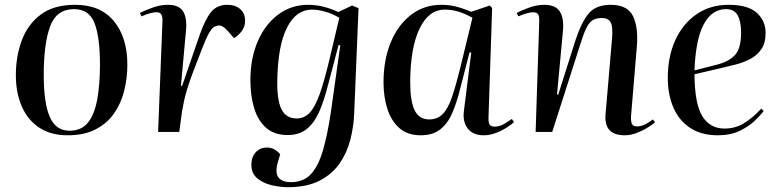

<svg xmlns="http://www.w3.org/2000/svg" viewBox="-20 -549 3245 799"><path d="M262 14Q191 14 143 -18Q95 -50 70.5 -106.5Q46 -163 46 -237Q46 -314 70.5 -380.5Q95 -447 149 -488Q203 -529 293 -529Q398 -529 454 -461Q510 -393 510 -280Q510 -223 496.5 -170Q483 -117 453.5 -75.5Q424 -34 376.5 -10Q329 14 262 14ZM269 -5Q320 -5 347 -40Q374 -75 385 -137Q396 -199 396 -280Q396 -394 373.5 -452.5Q351 -511 288 -511Q215 -511 188.5 -439Q162 -367 162 -236Q162 -121 187 -63Q212 -5 269 -5Z M656 -459Q657 -479 651.5 -488.5Q646 -498 631 -498Q621 -498 606.5 -494.5Q592 -491 569 -481L562 -495Q583 -506 615.5 -517.5Q648 -529 679 -529Q725 -529 742 -501.5Q759 -474 754 -422L733 -192H738L811 -404Q834 -469 858.5 -499Q883 -529 926 -529Q960 -529 980 -511Q1000 -493 1000 -463Q1000 -439 987 -421Q974 -403 954 -390L928 -420Q908 -443 892 -443Q882 -443 872 -437.5Q862 -432 850.5 -412.5Q839 -393 823 -352Q800 -293 784.5 -252Q769 -211 760 -182Q751 -153 746 -129.5Q741 -106 737 -82L726 0H638Z M1396 -360 1389 -362 1345 -195Q1328 -127 1307 -81Q1286 -35 1255 -11Q1224 13 1177 13Q1121 13 1087 -17.5Q1053 -48 1037.5 -99.5Q1022 -151 1022 -216Q1022 -305 1052 -375.5Q1082 -446 1136.5 -487.5Q1191 -529 1263 -529Q1294 -529 1326 -521Q1358 -513 1388 -499L1445 -526L1472 -515L1454 -78Q1452 -23 1438 32Q1424 87 1393 131.5Q1362 176 1309.5 203Q1257 230 1178 230Q1145 230 1109.5 221.5Q1074 213 1050 192.5Q1026 172 1026 137Q1026 105 1044 85Q1062 65 1091 65Q1108 65 1121.5 72.5Q1135 80 1146 93L1138 120Q1123 168 1138 188.5Q1153 209 1191 209Q1243 209 1274 175.5Q1305 142 1324 76.5Q1343 11 1357 -83ZM1215 -56Q1245 -56 1267.5 -78.5Q1290 -101 1310 -156.5Q1330 -212 1353 -310L1392 -475Q1363 -492 1333 -500.5Q1303 -509 1278 -509Q1213 -509 1175 -435.5Q1137 -362 1134 -219Q1132 -134 1151 -95Q1170 -56 1215 -56Z M2013 -64Q2012 -41 2017 -31.5Q2022 -22 2039 -22Q2058 -22 2076.5 -32.5Q2095 -43 2110 -54L2119 -41Q2109 -31 2088.5 -18Q2068 -5 2043 4.5Q2018 14 1993 14Q1947 14 1925.5 -15.5Q1904 -45 1911 -91L1941 -330L1934 -331L1895 -180Q1882 -127 1864 -83Q1846 -39 1814.5 -12.5Q1783 14 1731 14Q1676 14 1642 -16Q1608 -46 1592 -96Q1576 -146 1576 -206Q1576 -299 1605.5 -371.5Q1635 -444 1689.5 -486.5Q1744 -529 1817 -529Q1855 -529 1888 -519Q1921 -509 1941 -500L2018 -526L2028 -516ZM1766 -52Q1800 -52 1822 -74Q1844 -96 1860.5 -144Q1877 -192 1896 -269L1946 -475Q1916 -492 1888 -500.5Q1860 -509 1831 -509Q1764 -509 1726 -430Q1688 -351 1687 -209Q1687 -128 1705.5 -90Q1724 -52 1766 -52Z M2706 -40Q2693 -29 2672.5 -16.5Q2652 -4 2627.5 5Q2603 14 2580 14Q2492 14 2500 -74L2527 -389Q2531 -437 2521.5 -455.5Q2512 -474 2484 -474Q2460 -474 2445.5 -464.5Q2431 -455 2419.5 -431Q2408 -407 2395 -365L2278 0H2209L2224 -459Q2225 -480 2219.5 -489Q2214 -498 2198 -498Q2178 -498 2137 -481L2130 -495Q2146 -504 2179.5 -516.5Q2213 -529 2245 -529Q2291 -529 2309 -502Q2327 -475 2323 -423L2298 -156L2303 -155L2374 -379Q2399 -456 2429.5 -492.5Q2460 -529 2521 -529Q2591 -529 2614 -482.5Q2637 -436 2630 -353L2606 -66Q2605 -44 2609.5 -33.5Q2614 -23 2631 -23Q2649 -23 2666 -32Q2683 -41 2697 -52Z M3012 -529Q3093 -529 3129.5 -495.5Q3166 -462 3166 -413Q3166 -370 3148.5 -344.5Q3131 -319 3103 -304Q3075 -289 3041.5 -280.5Q3008 -272 2978 -265L2870 -240Q2871 -116 2903 -65Q2935 -14 2995 -14Q3039 -14 3075 -35.5Q3111 -57 3148 -97L3158 -87Q3147 -72 3122.5 -48Q3098 -24 3059.5 -5Q3021 14 2967 14Q2899 14 2852.5 -16.5Q2806 -47 2782.5 -101Q2759 -155 2759 -225Q2759 -314 2790.5 -382.5Q2822 -451 2879 -490Q2936 -529 3012 -529ZM3064 -413Q3064 -459 3050 -485Q3036 -511 3001 -511Q2943 -511 2909 -448.5Q2875 -386 2870 -256L2964 -280Q3014 -293 3039 -320.5Q3064 -348 3064 -413Z"/></svg>

Font: Literata 72pt Medium
Style: Italic
Weight: 500
Italic angle: -2°
Designer: Latin by Veronika Burian and Jose Scaglione. Greek by Irene Vlachou. Cyrillic by Vera Evstafieva
Foundry: TypeTogether
Version: Version 3.002